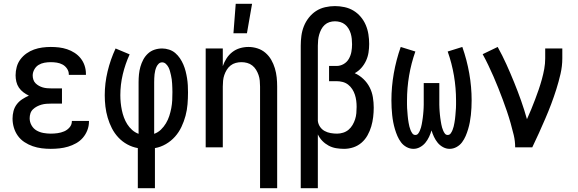

<svg xmlns="http://www.w3.org/2000/svg" viewBox="-20 -775 3040 1010"><path d="M247 8Q223 8 199 5Q175 2 152 -6Q129 -14 108.5 -27.5Q88 -41 74 -60.5Q60 -80 53 -103.5Q46 -127 46 -151Q46 -171 51 -190.5Q56 -210 68 -226Q80 -242 97 -253Q114 -264 132 -272Q117 -279 103 -289.5Q89 -300 79.5 -314Q70 -328 66 -345Q62 -362 62 -379Q62 -401 68 -423Q74 -445 87.5 -463Q101 -481 119.5 -494Q138 -507 159 -514.5Q180 -522 202.5 -525Q225 -528 247 -528Q269 -528 290.5 -525.5Q312 -523 333 -516Q354 -509 372.5 -497Q391 -485 404.5 -468Q418 -451 425 -430Q432 -409 432 -387V-381H342V-384Q342 -400 332.5 -414Q323 -428 309 -435.5Q295 -443 279 -445.5Q263 -448 247 -448Q230 -448 213.5 -445Q197 -442 183 -433.5Q169 -425 160.5 -409.5Q152 -394 152 -378Q152 -367 155.5 -356Q159 -345 167 -337Q175 -329 185 -323.5Q195 -318 205.5 -315Q216 -312 227.5 -311Q239 -310 250 -310H306V-230H250Q237 -230 224 -229Q211 -228 198.5 -224.5Q186 -221 174.5 -215Q163 -209 153.5 -200Q144 -191 140 -178.5Q136 -166 136 -153Q136 -133 146 -115.5Q156 -98 172.5 -88.5Q189 -79 208.5 -75.5Q228 -72 247 -72Q265 -72 283 -74.5Q301 -77 317.5 -84Q334 -91 346 -105Q358 -119 358 -137V-139H448V-135Q448 -112 439.5 -90Q431 -68 416 -50.5Q401 -33 380.5 -21.5Q360 -10 338 -3.5Q316 3 293 5.5Q270 8 247 8Z M705 215V4Q676 -1 649.5 -15.5Q623 -30 602.5 -52Q582 -74 568.5 -100.5Q555 -127 546.5 -156Q538 -185 534.5 -214.5Q531 -244 531 -274Q531 -337 546 -399.5Q561 -462 588 -520L662 -489Q639 -439 626 -384.5Q613 -330 613 -274Q613 -254 615 -234.5Q617 -215 621 -195.5Q625 -176 632 -157Q639 -138 649.5 -121.5Q660 -105 675 -91.5Q690 -78 709 -71V-343Q709 -363 711 -383.5Q713 -404 718.5 -423.5Q724 -443 733.5 -461Q743 -479 758 -493Q773 -507 792.5 -513.5Q812 -520 833 -520Q851 -520 869.5 -514Q888 -508 902 -496Q916 -484 926.5 -468.5Q937 -453 944.5 -435.5Q952 -418 956.5 -400Q961 -382 964 -363.5Q967 -345 968 -326.5Q969 -308 969 -289Q969 -258 966.5 -227Q964 -196 956 -166Q948 -136 934.5 -107.5Q921 -79 900.5 -56Q880 -33 852.5 -17Q825 -1 795 4V215ZM791 -71Q811 -78 826.5 -93Q842 -108 853 -126.5Q864 -145 870.5 -165Q877 -185 881 -206Q885 -227 886 -248Q887 -269 887 -291Q887 -302 886.5 -313Q886 -324 885.5 -335Q885 -346 883.5 -357Q882 -368 879.5 -379Q877 -390 874 -401Q871 -412 866 -421.5Q861 -431 852.5 -439Q844 -447 833 -447Q822 -447 814.5 -439.5Q807 -432 803 -423Q799 -414 796.5 -404Q794 -394 793 -384Q792 -374 791.5 -363.5Q791 -353 791 -343Z M1348 215V-320Q1348 -335 1346.5 -350.5Q1345 -366 1340 -380.5Q1335 -395 1327 -408Q1319 -421 1307 -430.5Q1295 -440 1280 -444Q1265 -448 1250 -448Q1235 -448 1220 -444Q1205 -440 1193 -430.5Q1181 -421 1173 -408Q1165 -395 1160 -380.5Q1155 -366 1153.5 -350.5Q1152 -335 1152 -320V0H1062V-520H1152V-427Q1159 -448 1171.5 -467.5Q1184 -487 1202 -501Q1220 -515 1242 -521.5Q1264 -528 1287 -528Q1311 -528 1334.5 -520.5Q1358 -513 1376.5 -497Q1395 -481 1407 -460Q1419 -439 1426 -415.5Q1433 -392 1435.5 -368Q1438 -344 1438 -320V215ZM1208 -600 1220 -755H1306L1279 -600Z M1562 215V-535Q1562 -561 1565.5 -587Q1569 -613 1578.5 -637Q1588 -661 1604.5 -682Q1621 -703 1642.5 -717Q1664 -731 1690 -737Q1716 -743 1742 -743Q1767 -743 1792.5 -737.5Q1818 -732 1839.5 -719Q1861 -706 1877.5 -686.5Q1894 -667 1904 -643.5Q1914 -620 1918 -594.5Q1922 -569 1922 -544Q1922 -521 1918.5 -498.5Q1915 -476 1905.5 -455.5Q1896 -435 1881 -418Q1866 -401 1846 -390Q1871 -379 1891.5 -359.5Q1912 -340 1924.5 -315.5Q1937 -291 1941.5 -263.5Q1946 -236 1946 -209Q1946 -184 1943 -159Q1940 -134 1933 -110Q1926 -86 1913.5 -63.5Q1901 -41 1882 -24.5Q1863 -8 1839 0Q1815 8 1790 8Q1769 8 1748 4.5Q1727 1 1708.5 -9Q1690 -19 1675.5 -34Q1661 -49 1652 -68V215ZM1753 -72Q1769 -72 1785 -77Q1801 -82 1813.5 -92.5Q1826 -103 1834.5 -117.5Q1843 -132 1848 -147.5Q1853 -163 1854.5 -179.5Q1856 -196 1856 -213Q1856 -229 1854 -245Q1852 -261 1847 -276.5Q1842 -292 1833 -306Q1824 -320 1811 -330Q1798 -340 1782 -344Q1766 -348 1750 -348H1711V-428H1750Q1770 -428 1787.5 -438Q1805 -448 1815 -465.5Q1825 -483 1828.5 -502.5Q1832 -522 1832 -542Q1832 -556 1830.5 -570.5Q1829 -585 1825 -598.5Q1821 -612 1813.5 -624.5Q1806 -637 1795 -646Q1784 -655 1770 -659Q1756 -663 1742 -663Q1727 -663 1713 -658.5Q1699 -654 1688 -644Q1677 -634 1670 -620.5Q1663 -607 1659 -593Q1655 -579 1653.5 -564.5Q1652 -550 1652 -535V-139Q1654 -122 1663.5 -108Q1673 -94 1687.5 -86Q1702 -78 1719 -75Q1736 -72 1753 -72Z M2155 8Q2136 8 2118.5 -1.5Q2101 -11 2089.5 -26.5Q2078 -42 2070.5 -59.5Q2063 -77 2057.5 -95.5Q2052 -114 2048.5 -132.5Q2045 -151 2043 -170Q2041 -189 2040 -208Q2039 -227 2039 -247Q2039 -318 2051.5 -389Q2064 -460 2088 -528L2165 -504Q2143 -442 2132 -377Q2121 -312 2121 -246Q2121 -236 2121 -226Q2121 -216 2121.5 -206.5Q2122 -197 2123 -187Q2124 -177 2124.5 -167.5Q2125 -158 2126.5 -148.5Q2128 -139 2129.5 -129Q2131 -119 2133.5 -109.5Q2136 -100 2139.5 -91Q2143 -82 2149 -73.5Q2155 -65 2165 -65Q2174 -65 2179.5 -72Q2185 -79 2188.5 -87.5Q2192 -96 2194.5 -104Q2197 -112 2198.5 -121Q2200 -130 2201.5 -138.5Q2203 -147 2204 -155.5Q2205 -164 2206 -173Q2207 -182 2207.5 -190.5Q2208 -199 2208.5 -207.5Q2209 -216 2209 -225Q2209 -234 2209 -242.5Q2209 -251 2209 -260V-338H2291V-260Q2291 -251 2291 -242.5Q2291 -234 2291 -225Q2291 -216 2291.5 -207.5Q2292 -199 2292.5 -190.5Q2293 -182 2294 -173Q2295 -164 2296 -155.5Q2297 -147 2298.5 -138.5Q2300 -130 2301.5 -121Q2303 -112 2305.5 -104Q2308 -96 2311.5 -87.5Q2315 -79 2320.5 -72Q2326 -65 2335 -65Q2345 -65 2351 -73.5Q2357 -82 2360.5 -91Q2364 -100 2366.5 -109.5Q2369 -119 2370.5 -129Q2372 -139 2373.5 -148.5Q2375 -158 2375.5 -167.5Q2376 -177 2377 -187Q2378 -197 2378.5 -206.5Q2379 -216 2379 -226Q2379 -236 2379 -246Q2379 -312 2368 -377Q2357 -442 2335 -504L2412 -528Q2436 -460 2448.5 -389Q2461 -318 2461 -247Q2461 -227 2460 -208Q2459 -189 2457 -170Q2455 -151 2451.5 -132.5Q2448 -114 2442.5 -95.5Q2437 -77 2429.5 -59.5Q2422 -42 2410.5 -26.5Q2399 -11 2381.5 -1.5Q2364 8 2345 8Q2327 8 2310.5 -1Q2294 -10 2282.5 -24Q2271 -38 2263 -55Q2255 -72 2250 -89Q2245 -72 2237 -55Q2229 -38 2217.5 -24Q2206 -10 2189.5 -1Q2173 8 2155 8Z M2690 0Q2690 -33 2682.5 -64.5Q2675 -96 2666 -127.5Q2657 -159 2646.5 -190Q2636 -221 2624.5 -251.5Q2613 -282 2601 -312.5Q2589 -343 2576 -372.5Q2563 -402 2549 -431.5Q2535 -461 2519 -490L2598 -528Q2623 -483 2644 -436.5Q2665 -390 2684.5 -342Q2704 -294 2721 -246Q2738 -198 2752 -148Q2764 -174 2774.5 -200Q2785 -226 2795 -252Q2805 -278 2814 -304.5Q2823 -331 2830.5 -358Q2838 -385 2843 -412.5Q2848 -440 2848 -468V-520H2938V-468Q2938 -427 2928.5 -386Q2919 -345 2906.5 -305.5Q2894 -266 2879.5 -227.5Q2865 -189 2848.5 -151Q2832 -113 2815 -75Q2798 -37 2780 0Z"/></svg>

Font: Iosevka Term Curly Medium
Style: Regular
Weight: 500
Designer: Belleve Invis
Foundry: Belleve Invis
Version: Version 32.3.0